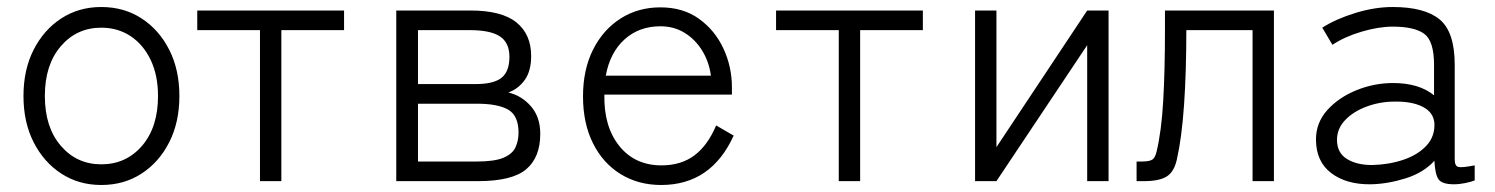

<svg xmlns="http://www.w3.org/2000/svg" viewBox="-20 -517 4266 548"><path d="M269 11Q205 11 155 -21.5Q105 -54 76 -111Q47 -168 47 -243Q47 -318 76 -375Q105 -432 155 -464.5Q205 -497 269 -497Q334 -497 384 -464.5Q434 -432 463 -375Q492 -318 492 -243Q492 -168 463 -111Q434 -54 384 -21.5Q334 11 269 11ZM269 -48Q340 -48 385.5 -101Q431 -154 431 -243Q431 -302 410 -346Q389 -390 352.5 -414Q316 -438 269 -438Q199 -438 153.5 -385Q108 -332 108 -243Q108 -154 153.5 -101Q199 -48 269 -48Z M722 0V-431H543V-487H962V-431H783V0Z M1111 0V-487H1323Q1412 -487 1454 -453Q1496 -419 1496 -357Q1496 -314 1477.5 -288.5Q1459 -263 1431 -253Q1469 -244 1495.5 -213.5Q1522 -183 1522 -135Q1522 -68 1482 -34Q1442 0 1344 0ZM1173 -56H1341Q1392 -56 1417.5 -67Q1443 -78 1451.5 -97Q1460 -116 1460 -138Q1460 -187 1430.5 -204Q1401 -221 1341 -221H1173ZM1173 -277H1337Q1389 -277 1411.5 -295Q1434 -313 1434 -355Q1434 -395 1407 -413Q1380 -431 1321 -431H1173Z M1867 11Q1802 11 1751.5 -20Q1701 -51 1672.5 -108Q1644 -165 1644 -242Q1644 -318 1672.5 -375Q1701 -432 1751 -464Q1801 -496 1865 -496Q1930 -496 1975.5 -463Q2021 -430 2045 -378Q2069 -326 2069 -268V-247H1705Q1703 -156 1747.5 -100.5Q1792 -45 1868 -45Q1924 -45 1962 -73.5Q2000 -102 2024 -159L2074 -130Q2010 11 1867 11ZM1709 -301H2009Q2004 -340 1984.5 -372Q1965 -404 1934.5 -423Q1904 -442 1865 -442Q1804 -442 1762.5 -404.5Q1721 -367 1709 -301Z M2374 0V-431H2195V-487H2614V-431H2435V0Z M2763 0V-487H2824V-97L3083 -487H3144V0H3083V-388L2824 0Z M3224 0V-56H3238Q3261 -56 3269 -61.5Q3277 -67 3281 -84Q3295 -142 3300 -229Q3305 -316 3305 -431V-487H3616V0H3555V-431H3366Q3366 -312 3359.5 -218Q3353 -124 3339 -62Q3331 -26 3309.5 -13Q3288 0 3246 0Z M3893 9Q3823 10 3779.5 -23Q3736 -56 3736 -119Q3736 -167 3768.5 -203Q3801 -239 3851.5 -259.5Q3902 -280 3956 -280Q4030 -280 4073 -245V-332Q4073 -400 4045 -420.5Q4017 -441 3955 -441Q3915 -441 3866 -426.5Q3817 -412 3783 -389L3754 -438Q3793 -463 3848.5 -480Q3904 -497 3955 -497Q4046 -497 4089 -461.5Q4132 -426 4132 -332V-62Q4132 -43 4142.5 -40.5Q4153 -38 4189 -45V-2Q4179 2 4162 5.5Q4145 9 4130 9Q4096 9 4086 -5Q4076 -19 4074 -58Q4043 -24 3992 -8Q3941 8 3893 9ZM3896 -46Q3944 -47 3985.5 -61Q4027 -75 4051.5 -101.5Q4076 -128 4074 -166Q4071 -197 4040 -212.5Q4009 -228 3960 -227Q3919 -227 3881 -213Q3843 -199 3819.5 -174.5Q3796 -150 3796 -118Q3796 -81 3824 -63.5Q3852 -46 3896 -46Z"/></svg>

Font: Zen Kaku Gothic New
Style: Regular
Weight: 400
Designer: Yoshimichi Ohira
Foundry: Positype
Version: Version 1.001